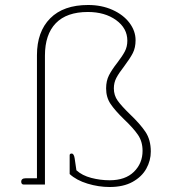

<svg xmlns="http://www.w3.org/2000/svg" viewBox="-20 -739 692 769"><path d="M259 -42V-117Q259 -124 267 -124Q276 -124 279 -105L286 -57Q309 -36 345.5 -26.5Q382 -17 419 -17Q482 -17 516.5 -51Q551 -85 551 -135Q551 -172 532.5 -199Q514 -226 477 -261Q441 -296 423 -322.5Q405 -349 405 -385Q405 -415 416.5 -437.5Q428 -460 450 -488Q470 -514 480 -533Q490 -552 490 -576Q490 -626 445 -658.5Q400 -691 332 -691Q247 -691 203.5 -646Q160 -601 160 -516V0H74Q70 0 67.5 -3Q65 -6 65 -11Q65 -25 83 -25H128V-518Q128 -612 181 -665.5Q234 -719 333 -719Q387 -719 430.5 -699.5Q474 -680 498.5 -647.5Q523 -615 523 -578Q523 -548 512 -526.5Q501 -505 477 -473Q456 -446 446 -427Q436 -408 436 -385Q436 -357 451.5 -335.5Q467 -314 500 -282Q541 -243 562.5 -211Q584 -179 584 -132Q584 -96 566 -63.5Q548 -31 511 -10.5Q474 10 419 10Q375 10 330.5 -3.5Q286 -17 259 -42Z"/></svg>

Font: Maitree ExtraLight
Style: Regular
Weight: 275
Designer: CadsonDemak Team
Foundry: CadsonDemak
Version: Version 1.003